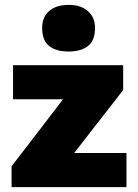

<svg xmlns="http://www.w3.org/2000/svg" viewBox="-20 -768 566 788"><path d="M27.5 0V-85.5Q61.5 -129.5 94.2 -172.2Q127 -215 157.5 -254.5L238.5 -360.5H33.5V-500.5H485.5V-398.5Q461 -367 428 -324.5Q395 -282 364.5 -243L284.5 -140H499V0ZM261 -556.5Q211 -556.5 182 -579Q153 -601.5 153 -653.5Q153 -698.5 182.2 -723.2Q211.5 -748 262 -748Q312 -748 341 -722.2Q370 -696.5 370 -653.5Q370 -601.5 341 -579Q312 -556.5 261 -556.5Z"/></svg>

Font: Commissioner ExtraBold
Style: Regular
Weight: 800
Designer: Kostas Bartsokas
Foundry: Kostas Bartsokas
Version: Version 1.000; ttfautohint (v1.8.3)